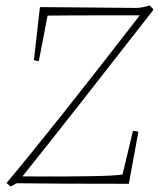

<svg xmlns="http://www.w3.org/2000/svg" viewBox="-20 -672 580 702"><path d="M19 10 4 -3Q179 -212 491 -616Q203 -616 154 -615L122 -449Q113 -449 104 -452L126 -646Q164 -646 316 -644.5Q468 -643 477 -643Q498 -643 527 -652L539 -640L540 -635Q231 -238 62 -27Q381 -25 428 -34L466 -193Q479 -193 486 -190L451 0Q185 0 41 -2Z"/></svg>

Font: Albura ExtraLight
Style: Italic
Weight: 156
Italic angle: -7°
Designer: Mercedes Jáuregui
Foundry: Omnibus-Type Team
Version: Version 1.000